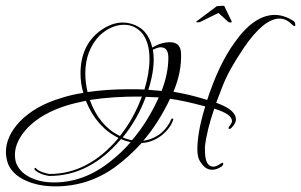

<svg xmlns="http://www.w3.org/2000/svg" viewBox="-20 -594 1069 682"><path d="M177 68Q116 68 70.5 47Q25 26 9 -11Q1 -33 1 -54Q1 -110 51 -163Q106 -219 198 -246Q234 -258 276 -264Q266 -297 266 -333Q266 -432 335 -484Q376 -514 416 -514Q424 -514 431 -513Q438 -512 445 -510Q505 -494 521 -425Q552 -444 584 -444Q621 -444 623 -406Q626 -339 596 -268Q621 -264 651 -257Q681 -250 716 -239Q736 -301 760.5 -352.5Q785 -404 814 -444Q883 -541 956 -541Q988 -541 1020 -521Q1029 -517 1029 -505Q1029 -501 1026 -501Q1023 -501 1016 -508Q996 -528 973 -528Q917 -528 846 -424Q821 -387 801.5 -352.5Q782 -318 769 -284L748 -229Q818 -204 818 -170Q818 -156 804 -142Q800 -136 794 -136Q792 -136 792 -139Q792 -143 798 -150Q804 -158 804 -164Q804 -189 741 -208Q714 -129 708 -73V-60Q708 -2 738 -2Q748 -2 764 -13Q769 -16 770 -16Q773 -16 773 -12Q773 -8 768 -3Q750 9 734 9Q711 9 696 -13Q687 -24 684 -36.5Q681 -49 681 -63Q681 -125 709 -216Q627 -238 584 -243Q543 -157 489 -94Q524 -99 552 -121Q578 -144 588 -170Q590 -173 591 -173Q597 -173 595 -168Q585 -138 554 -113Q521 -88 483 -86Q461 -62 437.5 -40.5Q414 -19 388 0Q293 68 177 68ZM291 -267Q326 -272 362 -274.5Q398 -277 437 -277Q451 -277 465 -277Q479 -277 493 -276Q511 -335 511 -385Q511 -444 484 -477Q458 -506 421 -506Q375 -506 334 -468Q283 -415 283 -333Q283 -317 285 -300.5Q287 -284 291 -267ZM554 -271Q578 -333 578 -389Q578 -426 551 -426Q540 -426 523 -417Q526 -401 526 -383Q526 -367 524 -350.5Q522 -334 518 -316Q516 -306 513 -295.5Q510 -285 507 -275ZM406 -111Q455 -172 484 -251Q384 -252 299 -239Q332 -147 406 -111ZM449 -96Q504 -160 544 -248L498 -250Q468 -169 416 -106Q431 -99 449 -96ZM172 54Q281 54 375 -23Q413 -53 444 -89Q436 -91 427 -93.5Q418 -96 410 -100Q299 31 156 31Q152 31 146.5 29.5Q141 28 133 26Q111 18 103 9Q102 6 103 3Q107 1 108 4Q116 13 135 19Q152 24 156 24Q294 24 401 -104Q323 -142 285 -236Q266 -232 249 -228Q232 -224 216 -219Q130 -192 80 -142Q33 -93 33 -44Q33 -31 36 -19Q47 15 84 34.5Q121 54 172 54ZM801 -514Q793 -514 789 -518L756 -548L695 -518Q693 -517 690.5 -516Q688 -515 684 -515Q677 -514 677 -517L678 -518L750 -572Q776 -575 777 -572L803 -518Q803 -515 801 -514Z"/></svg>

Font: Passions Conflict
Style: Regular
Weight: 400
Designer: Robert E. Leuschke
Foundry: Robert E. Leuschke
Version: Version 1.010; ttfautohint (v1.8.3)